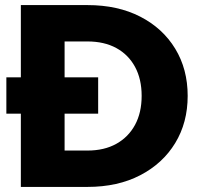

<svg xmlns="http://www.w3.org/2000/svg" viewBox="-20 -735 804 755"><path d="M62 0V-715H324Q443 -715 531.5 -669.5Q620 -624 669 -543.5Q718 -463 718 -358Q718 -253 669 -172.5Q620 -92 531.5 -46Q443 0 324 0ZM234 -143H324Q390 -143 437.5 -169.5Q485 -196 511 -244Q537 -292 537 -358Q537 -424 511 -472Q485 -520 437.5 -546Q390 -572 324 -572H234ZM366 -288H5V-431H366Z"/></svg>

Font: Wix Madefor Display ExtraBold
Style: Regular
Weight: 800
Designer: Dalton Maag Ltd
Foundry: Dalton Maag Ltd
Version: Version 3.100